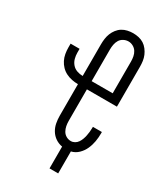

<svg xmlns="http://www.w3.org/2000/svg" viewBox="-216 -836 933 1075"><g transform="rotate(30 250.0 -298.0)"><path d="M289 147V6Q265 2 245 -11.5Q225 -25 212.5 -45.5Q200 -66 195.5 -89.5Q191 -113 191 -137V-341Q171 -341 151 -345Q131 -349 113 -358Q95 -367 81 -381.5Q67 -396 58 -414Q49 -432 45.5 -452Q42 -472 42 -492V-517H100V-492Q100 -473 105 -454.5Q110 -436 122.5 -421.5Q135 -407 153.5 -400.5Q172 -394 191 -394V-599Q191 -617 193.5 -635Q196 -653 202.5 -669.5Q209 -686 220.5 -701Q232 -716 247.5 -725.5Q263 -735 281 -739Q299 -743 317 -743Q335 -743 353 -739Q371 -735 386 -725.5Q401 -716 412.5 -701Q424 -686 431 -669.5Q438 -653 440.5 -635Q443 -617 443 -599V-341H249V-137Q249 -121 252 -105Q255 -89 263 -75Q271 -61 285 -53Q299 -45 315 -45Q328 -45 339.5 -51.5Q351 -58 358.5 -69Q366 -80 370.5 -92.5Q375 -105 377.5 -117.5Q380 -130 381.5 -143Q383 -156 383 -169V-176H441V-167Q441 -140 436.5 -114Q432 -88 421 -63.5Q410 -39 390.5 -20Q371 -1 345 5V147ZM249 -394H385V-599Q385 -615 382 -631Q379 -647 370.5 -660.5Q362 -674 347.5 -682Q333 -690 317 -690Q301 -690 286 -682Q271 -674 263 -660.5Q255 -647 252 -631Q249 -615 249 -599Z"/></g></svg>

Font: Iosevka Fixed Light
Style: Regular
Weight: 300
Monospace: yes
Designer: Belleve Invis
Foundry: Belleve Invis
Version: Version 32.3.0